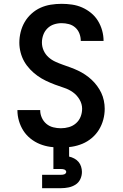

<svg xmlns="http://www.w3.org/2000/svg" viewBox="-20 -763 640 1003"><path d="M298 8Q270 8 242 4Q214 0 188 -10.5Q162 -21 139.5 -39Q117 -57 102 -80.5Q87 -104 79 -131.5Q71 -159 71 -187Q71 -187 71 -187.5Q71 -188 71 -188H190Q190 -188 190 -188Q190 -188 190 -187Q190 -167 198.5 -148Q207 -129 222.5 -116Q238 -103 258 -98Q278 -93 298 -93Q320 -93 340.5 -99Q361 -105 377 -119Q393 -133 401 -153Q409 -173 409 -195Q409 -220 395.5 -243Q382 -266 361 -281Q340 -296 315.5 -304Q291 -312 267 -321Q243 -330 220 -341Q197 -352 176 -367Q155 -382 137 -401Q119 -420 106.5 -442Q94 -464 87.5 -489.5Q81 -515 81 -540Q81 -568 88 -596Q95 -624 109 -648Q123 -672 144.5 -691.5Q166 -711 191.5 -722.5Q217 -734 245 -738.5Q273 -743 302 -743Q329 -743 356.5 -739Q384 -735 409 -724Q434 -713 455.5 -695.5Q477 -678 491.5 -654.5Q506 -631 513.5 -604Q521 -577 521 -550Q521 -550 521 -549.5Q521 -549 521 -549H402Q402 -549 402 -549Q402 -549 402 -549Q402 -569 395 -587.5Q388 -606 373.5 -619Q359 -632 340 -637Q321 -642 302 -642Q281 -642 261.5 -635.5Q242 -629 227.5 -614.5Q213 -600 206 -580.5Q199 -561 199 -541Q199 -519 208 -499Q217 -479 233 -464.5Q249 -450 268.5 -441Q288 -432 308 -425Q328 -418 348.5 -410.5Q369 -403 388 -394Q407 -385 425 -373Q443 -361 458.5 -346.5Q474 -332 487 -314.5Q500 -297 509 -278Q518 -259 522.5 -237.5Q527 -216 527 -195Q527 -166 519.5 -138Q512 -110 497 -85.5Q482 -61 459.5 -42Q437 -23 410.5 -12Q384 -1 355.5 3.5Q327 8 298 8ZM200 220V150H300Q304 150 308 149.5Q312 149 316 147.5Q320 146 323 142.5Q326 139 326 135Q326 131 323 127.5Q320 124 316 122.5Q312 121 308 120.5Q304 120 300 120H259V0H341V55Q355 58 368 65Q381 72 390 82.5Q399 93 403.5 107Q408 121 408 135Q408 155 399.5 173Q391 191 374.5 201.5Q358 212 338.5 216Q319 220 300 220Z"/></svg>

Font: Zed Sans Extended
Style: Bold
Weight: 700
Width: 7
Designer: Belleve Invis
Foundry: Belleve Invis
Version: Version 1.0.0; ttfautohint (v1.8.4)